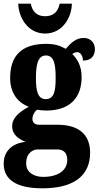

<svg xmlns="http://www.w3.org/2000/svg" viewBox="-32 -788 535 1042"><path d="M213 -606C307 -606 357 -693 358 -768H292C282 -720 254 -700 213 -700C173 -700 144 -720 135 -768H67C69 -693 119 -606 213 -606ZM199 234C374 234 457 161 457 41C457 -55 399 -111 280 -111H180C161 -111 144 -120 144 -143C144 -165 159 -186 170 -193C180 -190 206 -188 218 -188C352 -188 411 -262 411 -370C411 -429 388 -468 360 -495C367 -499 375 -505 388 -505C399 -505 418 -492 418 -459C467 -459 483 -489 483 -522C483 -554 461 -582 423 -582C378 -582 353 -554 325 -523C293 -541 263 -550 218 -550C83 -550 23 -483 23 -365C23 -280 68 -229 124 -209C71 -179 34 -148 34 -103C34 -55 72 -32 107 -18C34 -11 -12 33 -12 100C-12 188 58 234 199 234ZM216 -250C172 -250 163 -298 163 -364C163 -433 172 -487 217 -487C263 -487 270 -435 270 -365C270 -297 263 -250 216 -250ZM202 172C153 172 110 148 110 99C110 41 148 23 172 23H279C317 23 333 46 333 80C333 137 283 172 202 172Z"/></svg>

Font: Noto Serif Devanagari ExtraCondensed Black
Style: Regular
Weight: 900
Width: 2
Designer: Universal Thirst, Indian Type Foundry and the Monotype Design Team
Foundry: Monotype Imaging Inc.
Version: Version 2.004